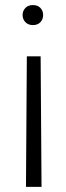

<svg xmlns="http://www.w3.org/2000/svg" viewBox="-20 -558 261 754"><path d="M149.4 -499Q149.4 -482.4 138.7 -470.9Q127.9 -459.5 109.4 -459.5Q90.8 -459.5 79.8 -470.9Q68.8 -482.4 68.8 -499Q68.8 -515.6 79.8 -526.9Q90.8 -538.1 109.4 -538.1Q127.9 -538.1 138.7 -526.9Q149.4 -515.6 149.4 -499ZM82 175.8 85.4 -336.9H139.6L143.1 175.8Z"/></svg>

Font: Vazirmatn UI ExtraLight
Style: Regular
Weight: 200
Designer: Saber Rastikerdar
Foundry: Saber Rastikerdar
Version: Version 33.003